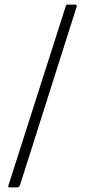

<svg xmlns="http://www.w3.org/2000/svg" viewBox="-20 -762 371 838"><path d="M16 50C15.3 54 17.3 56 22 56H54C60 56 64.3 53 67 47L314 -731C316.7 -738.3 314.7 -742 308 -742H276C270.7 -742 267.7 -739.7 267 -735Z"/></svg>

Font: Libre Franklin ExtraLight
Style: Regular
Weight: 275
Designer: Pablo Impallari, Rodrigo Fuenzalida
Foundry: Impallari Type
Version: Version 1.002; ttfautohint (v1.5)